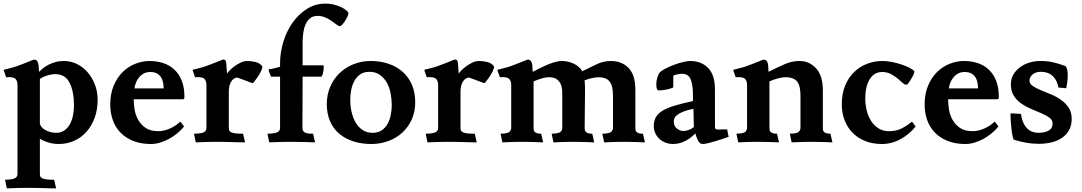

<svg xmlns="http://www.w3.org/2000/svg" viewBox="-20 -786 5994 1064"><path d="M201 -107Q201 -95 208.5 -84.5Q216 -74 229 -66.5Q242 -59 258 -54.5Q274 -50 292 -50Q318 -50 336.5 -63Q355 -76 367 -97.5Q379 -119 384.5 -146Q390 -173 390 -201Q390 -280 365.5 -327.5Q341 -375 287 -375Q264 -375 239.5 -367Q215 -359 201 -348ZM196 -388Q205 -397 218 -407.5Q231 -418 248.5 -427Q266 -436 287.5 -442Q309 -448 334 -448Q372 -448 406 -431.5Q440 -415 465.5 -385.5Q491 -356 506 -317Q521 -278 521 -233Q521 -178 504.5 -133Q488 -88 459 -55.5Q430 -23 390.5 -5.5Q351 12 306 12Q274 12 246 3Q218 -6 201 -17V179Q201 186 203.5 192Q206 198 214 202Q222 206 237.5 208Q253 210 280 210L291 258Q278 258 259.5 257.5Q241 257 221 256.5Q201 256 180.5 255.5Q160 255 144 255Q116 255 84 255.5Q52 256 18 258L8 210Q53 209 65 200.5Q77 192 77 179V-316Q77 -337 65.5 -349Q54 -361 14 -358L0 -399Q19 -404 41 -409.5Q63 -415 81 -422Q91 -426 116.5 -435.5Q142 -445 168 -456Q178 -456 183.5 -450.5Q189 -445 191.5 -436Q194 -427 194.5 -415.5Q195 -404 196 -392Z M721 -236Q721 -215 725 -184.5Q729 -154 743.5 -126Q758 -98 785 -78.5Q812 -59 857 -59Q876 -59 894 -64Q912 -69 927.5 -76.5Q943 -84 954.5 -92Q966 -100 972 -106Q975 -109 977.5 -110.5Q980 -112 984 -107L1000 -85Q983 -64 961.5 -46.5Q940 -29 916 -16Q892 -3 866.5 4.5Q841 12 817 12Q761 12 718.5 -5Q676 -22 647.5 -51.5Q619 -81 605 -121Q591 -161 591 -207Q591 -267 610.5 -312.5Q630 -358 661 -388Q692 -418 731 -433Q770 -448 809 -448Q848 -448 883 -437Q918 -426 944.5 -402Q971 -378 986.5 -340.5Q1002 -303 1002 -251Q1002 -241 1000 -238.5Q998 -236 993 -236ZM887 -296Q887 -311 884 -327.5Q881 -344 873 -357Q865 -370 850.5 -378.5Q836 -387 812 -387Q792 -387 776.5 -378.5Q761 -370 750 -356.5Q739 -343 733 -327Q727 -311 725 -296Z M1238 -378Q1243 -386 1255 -398Q1267 -410 1282.5 -421Q1298 -432 1315.5 -440Q1333 -448 1351 -448Q1371 -448 1395.5 -442.5Q1420 -437 1434 -418Q1434 -407 1426.5 -391.5Q1419 -376 1409 -361Q1399 -346 1390.5 -335.5Q1382 -325 1380 -325L1296 -356H1292Q1274 -354 1261 -333.5Q1248 -313 1248 -278V-76Q1248 -69 1250.5 -63Q1253 -57 1261 -53Q1269 -49 1284.5 -47Q1300 -45 1327 -45L1338 3Q1325 3 1306.5 2.5Q1288 2 1268 1.5Q1248 1 1227.5 0.5Q1207 0 1191 0Q1163 0 1131 0.5Q1099 1 1065 3L1055 -45Q1100 -46 1112 -54.5Q1124 -63 1124 -76V-316Q1124 -337 1112.5 -349Q1101 -361 1061 -358L1047 -399Q1066 -404 1088 -409.5Q1110 -415 1128 -422Q1138 -426 1163.5 -435.5Q1189 -445 1215 -456Q1223 -456 1227 -453.5Q1231 -451 1233 -442Q1235 -429 1235.5 -412.5Q1236 -396 1238 -378Z M1532 -361H1482Q1477 -372 1473 -383Q1469 -394 1469 -402Q1487 -404 1502.5 -408Q1518 -412 1532 -416V-434Q1532 -494 1550 -553.5Q1568 -613 1601 -660Q1634 -707 1680.5 -736.5Q1727 -766 1783 -766Q1821 -766 1857.5 -752Q1894 -738 1910 -717Q1912 -714 1909.5 -705Q1907 -696 1901.5 -685.5Q1896 -675 1888 -663.5Q1880 -652 1871 -645Q1869 -643 1867.5 -642Q1866 -641 1860 -641Q1852 -644 1840 -653.5Q1828 -663 1813 -673Q1798 -683 1779.5 -690.5Q1761 -698 1740 -698Q1714 -698 1698 -684.5Q1682 -671 1673 -650Q1664 -629 1660.5 -603.5Q1657 -578 1657 -554V-424H1773Q1775 -413 1772.5 -394Q1770 -375 1762 -361H1657L1656 -76Q1656 -62 1666.5 -53.5Q1677 -45 1715 -45L1726 3Q1700 2 1666 1Q1632 0 1599 0Q1571 0 1538.5 0.5Q1506 1 1472 3L1462 -45Q1507 -46 1519.5 -54.5Q1532 -63 1532 -76Z M2045 -50Q2075 -50 2095.5 -64Q2116 -78 2128 -100Q2140 -122 2145.5 -149.5Q2151 -177 2151 -203Q2151 -236 2144.5 -269.5Q2138 -303 2123 -329Q2108 -355 2084.5 -371.5Q2061 -388 2027 -388Q1996 -388 1975.5 -373.5Q1955 -359 1943 -336Q1931 -313 1926 -285.5Q1921 -258 1921 -233Q1921 -200 1928 -167.5Q1935 -135 1950 -108.5Q1965 -82 1988.5 -66Q2012 -50 2045 -50ZM1791 -209Q1791 -260 1809.5 -304Q1828 -348 1861 -380Q1894 -412 1938.5 -430Q1983 -448 2034 -448Q2088 -448 2133.5 -432.5Q2179 -417 2212 -387.5Q2245 -358 2263 -315.5Q2281 -273 2281 -219Q2281 -167 2262 -124.5Q2243 -82 2210 -51.5Q2177 -21 2132.5 -4.5Q2088 12 2038 12Q1984 12 1938.5 -2.5Q1893 -17 1860 -45Q1827 -73 1809 -114.5Q1791 -156 1791 -209Z M2522 -378Q2527 -386 2539 -398Q2551 -410 2566.5 -421Q2582 -432 2599.5 -440Q2617 -448 2635 -448Q2655 -448 2679.5 -442.5Q2704 -437 2718 -418Q2718 -407 2710.5 -391.5Q2703 -376 2693 -361Q2683 -346 2674.5 -335.5Q2666 -325 2664 -325L2580 -356H2576Q2558 -354 2545 -333.5Q2532 -313 2532 -278V-76Q2532 -69 2534.5 -63Q2537 -57 2545 -53Q2553 -49 2568.5 -47Q2584 -45 2611 -45L2622 3Q2609 3 2590.5 2.5Q2572 2 2552 1.5Q2532 1 2511.5 0.5Q2491 0 2475 0Q2447 0 2415 0.5Q2383 1 2349 3L2339 -45Q2384 -46 2396 -54.5Q2408 -63 2408 -76V-316Q2408 -337 2396.5 -349Q2385 -361 2345 -358L2331 -399Q2350 -404 2372 -409.5Q2394 -415 2412 -422Q2422 -426 2447.5 -435.5Q2473 -445 2499 -456Q2507 -456 2511 -453.5Q2515 -451 2517 -442Q2519 -429 2519.5 -412.5Q2520 -396 2522 -378Z M2932 -388Q2941 -392 2960 -402Q2979 -412 3002 -422.5Q3025 -433 3049.5 -440.5Q3074 -448 3095 -448Q3117 -448 3136.5 -442Q3156 -436 3170 -427.5Q3184 -419 3193.5 -409Q3203 -399 3206 -391Q3244 -409 3283.5 -428.5Q3323 -448 3365 -448Q3426 -448 3463.5 -409Q3501 -370 3501 -289V-76Q3501 -71 3502 -65.5Q3503 -60 3507 -55.5Q3511 -51 3519.5 -48Q3528 -45 3543 -45L3554 3Q3528 2 3503 1Q3478 0 3445 0Q3417 0 3389.5 0.5Q3362 1 3328 3L3318 -45Q3356 -46 3366 -54.5Q3376 -63 3377 -76V-256Q3377 -311 3358 -334.5Q3339 -358 3296 -358Q3283 -358 3259.5 -353Q3236 -348 3219 -340Q3221 -331 3221.5 -315.5Q3222 -300 3222 -289L3220 -76Q3220 -71 3221 -65.5Q3222 -60 3226 -55.5Q3230 -51 3238.5 -48Q3247 -45 3262 -45L3273 3Q3247 2 3222 1Q3197 0 3164 0Q3136 0 3108.5 0.5Q3081 1 3047 3L3037 -45Q3075 -46 3085 -54.5Q3095 -63 3096 -76V-256Q3096 -269 3095 -287Q3094 -305 3087 -320.5Q3080 -336 3065 -347Q3050 -358 3023 -358Q3003 -358 2980.5 -351Q2958 -344 2937 -335V-76Q2937 -71 2938 -65.5Q2939 -60 2943 -55.5Q2947 -51 2955.5 -48Q2964 -45 2979 -45L2990 3Q2964 2 2939 1Q2914 0 2881 0Q2853 0 2825.5 0.5Q2798 1 2764 3L2754 -45Q2792 -46 2802 -54.5Q2812 -63 2813 -76V-316Q2813 -337 2801.5 -349Q2790 -361 2750 -358L2736 -399Q2755 -404 2777 -409.5Q2799 -415 2817 -422Q2827 -426 2852.5 -435.5Q2878 -445 2904 -456Q2914 -456 2919.5 -450.5Q2925 -445 2927.5 -436Q2930 -427 2930.5 -414.5Q2931 -402 2932 -388Z M3823 -183Q3788 -176 3767 -167.5Q3746 -159 3734 -150Q3722 -141 3718 -131.5Q3714 -122 3714 -113Q3714 -86 3732 -73Q3750 -60 3767 -60Q3782 -60 3798.5 -66.5Q3815 -73 3825 -82ZM3958 -68Q3966 -68 3974 -68.5Q3982 -69 3985 -69H4010Q4012 -58 4013 -51Q4014 -44 4018 -28Q4013 -26 3994 -19.5Q3975 -13 3952.5 -6Q3930 1 3908 6.5Q3886 12 3876 12Q3865 12 3858.5 6.5Q3852 1 3847.5 -8Q3843 -17 3839.5 -27.5Q3836 -38 3833 -47Q3825 -38 3813 -28Q3801 -18 3785.5 -9Q3770 0 3751 6Q3732 12 3710 12Q3688 12 3668.5 4.5Q3649 -3 3634.5 -16Q3620 -29 3611.5 -47.5Q3603 -66 3603 -87Q3603 -116 3614.5 -136.5Q3626 -157 3651.5 -172.5Q3677 -188 3718.5 -200.5Q3760 -213 3820 -226V-262Q3820 -316 3807.5 -346.5Q3795 -377 3760 -377Q3749 -377 3733.5 -374Q3718 -371 3711 -367V-303Q3711 -301 3703 -298Q3695 -295 3683.5 -292Q3672 -289 3658 -287Q3644 -285 3632 -285Q3624 -285 3620.5 -293Q3617 -301 3617 -321Q3617 -338 3623 -357Q3629 -376 3636 -384Q3645 -394 3667 -405.5Q3689 -417 3714.5 -426.5Q3740 -436 3764.5 -442Q3789 -448 3804 -448Q3867 -448 3904.5 -409Q3942 -370 3942 -290V-87Q3942 -73 3947.5 -70.5Q3953 -68 3958 -68Z M4043 -399Q4062 -404 4084 -409.5Q4106 -415 4124 -422Q4134 -426 4159.5 -435.5Q4185 -445 4211 -456Q4221 -456 4226.5 -450.5Q4232 -445 4234.5 -436Q4237 -427 4237.5 -414.5Q4238 -402 4239 -388Q4290 -414 4330 -431Q4370 -448 4410 -448Q4465 -448 4502.5 -407.5Q4540 -367 4540 -284V-76Q4540 -71 4541 -65.5Q4542 -60 4546 -55.5Q4550 -51 4558.5 -48Q4567 -45 4582 -45L4593 3Q4567 2 4542 1Q4517 0 4484 0Q4456 0 4428.5 0.5Q4401 1 4367 3L4357 -45Q4395 -46 4405 -54.5Q4415 -63 4416 -76V-254Q4416 -278 4412.5 -297.5Q4409 -317 4400 -330.5Q4391 -344 4374.5 -351Q4358 -358 4332 -358Q4316 -358 4292.5 -352Q4269 -346 4244 -335V-76Q4244 -71 4245 -65.5Q4246 -60 4250 -55.5Q4254 -51 4262.5 -48Q4271 -45 4286 -45L4297 3Q4271 2 4246 1Q4221 0 4188 0Q4160 0 4132.5 0.5Q4105 1 4071 3L4061 -45Q4099 -46 4109 -54.5Q4119 -63 4120 -76V-316Q4120 -337 4108.5 -349Q4097 -361 4057 -358Z M4869 -387Q4824 -387 4799.5 -346.5Q4775 -306 4775 -240Q4775 -208 4782.5 -176Q4790 -144 4806 -118Q4822 -92 4847 -75.5Q4872 -59 4907 -59Q4949 -59 4979.5 -75.5Q5010 -92 5026 -106Q5029 -109 5031.5 -110.5Q5034 -112 5038 -107L5054 -85Q5021 -43 4971.5 -15.5Q4922 12 4867 12Q4815 12 4773.5 -5Q4732 -22 4703.5 -51.5Q4675 -81 4660 -121Q4645 -161 4645 -207Q4645 -268 4664 -313Q4683 -358 4714.5 -388Q4746 -418 4786.5 -433Q4827 -448 4871 -448Q4896 -448 4923 -442.5Q4950 -437 4974.5 -429Q4999 -421 5018 -411.5Q5037 -402 5046 -393Q5050 -387 5039 -365.5Q5028 -344 5011 -321Q5009 -319 5007.5 -318Q5006 -317 5000 -317Q4992 -317 4980.5 -328Q4969 -339 4953 -352Q4937 -365 4916 -376Q4895 -387 4869 -387Z M5234 -236Q5234 -215 5238 -184.5Q5242 -154 5256.5 -126Q5271 -98 5298 -78.5Q5325 -59 5370 -59Q5389 -59 5407 -64Q5425 -69 5440.5 -76.5Q5456 -84 5467.5 -92Q5479 -100 5485 -106Q5488 -109 5490.5 -110.5Q5493 -112 5497 -107L5513 -85Q5496 -64 5474.5 -46.5Q5453 -29 5429 -16Q5405 -3 5379.5 4.5Q5354 12 5330 12Q5274 12 5231.5 -5Q5189 -22 5160.5 -51.5Q5132 -81 5118 -121Q5104 -161 5104 -207Q5104 -267 5123.5 -312.5Q5143 -358 5174 -388Q5205 -418 5244 -433Q5283 -448 5322 -448Q5361 -448 5396 -437Q5431 -426 5457.5 -402Q5484 -378 5499.5 -340.5Q5515 -303 5515 -251Q5515 -241 5513 -238.5Q5511 -236 5506 -236ZM5400 -296Q5400 -311 5397 -327.5Q5394 -344 5386 -357Q5378 -370 5363.5 -378.5Q5349 -387 5325 -387Q5305 -387 5289.5 -378.5Q5274 -370 5263 -356.5Q5252 -343 5246 -327Q5240 -311 5238 -296Z M5638 -155Q5642 -126 5651 -106Q5660 -86 5673 -73.5Q5686 -61 5701.5 -55.5Q5717 -50 5733 -50Q5769 -50 5791 -62Q5813 -74 5813 -102Q5813 -121 5796 -133.5Q5779 -146 5753 -157.5Q5727 -169 5697.5 -181Q5668 -193 5642 -210.5Q5616 -228 5599 -254Q5582 -280 5582 -318Q5582 -350 5596.5 -374Q5611 -398 5634 -414.5Q5657 -431 5686 -439.5Q5715 -448 5745 -448Q5789 -448 5823.5 -439Q5858 -430 5884 -420Q5897 -408 5897 -370Q5897 -351 5894.5 -331Q5892 -311 5889 -297L5845 -301Q5840 -337 5816 -362.5Q5792 -388 5746 -388Q5720 -388 5702.5 -373.5Q5685 -359 5685 -339Q5685 -322 5702.5 -310Q5720 -298 5746 -287Q5772 -276 5802 -264Q5832 -252 5858 -234Q5884 -216 5901.5 -190.5Q5919 -165 5919 -127Q5919 -63 5870.5 -26Q5822 11 5735 11Q5670 11 5598 -12Q5595 -15 5591.5 -31.5Q5588 -48 5585.5 -69Q5583 -90 5581.5 -111Q5580 -132 5580 -143V-158Z"/></svg>

Font: Lusitana
Style: Bold
Weight: 700
Designer: Ana Paula Megda
Foundry: Ana Paula Megda
Version: Version 1.000; ttfautohint (v1.1) -l 8 -r 50 -G 200 -x 14 -D